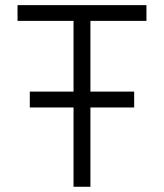

<svg xmlns="http://www.w3.org/2000/svg" viewBox="-20 -713 626 733"><path d="M93.8 -302.7V-363.3H260.7V-633.3H46.9V-693.4H539.1V-633.3H325.2V-363.3H492.2V-302.7H325.2V0H260.7V-302.7Z"/></svg>

Font: Cascadia Code NF Light
Style: Regular
Weight: 300
Monospace: yes
Designer: Aaron Bell
Foundry: Saja Typeworks
Version: Version 2404.023; ttfautohint (v1.8.4)